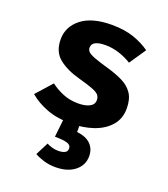

<svg xmlns="http://www.w3.org/2000/svg" viewBox="-149 -669 914 1043"><g transform="rotate(20 307.5 -147.0)"><path d="M290.3 -98.5Q330.8 -98.5 355.6 -111.3Q380.5 -124.1 380.5 -149.7Q380.5 -167.2 370.8 -179Q361 -190.8 333.3 -201.5Q305.6 -212.3 251.3 -227.2Q176.4 -247.2 129.5 -284.6Q82.6 -322.1 82.6 -394.4Q82.6 -467.2 143.3 -514.9Q204.1 -562.6 319 -562.6Q391.8 -562.6 445.9 -543.8Q500 -525.1 539.5 -496.4L474.9 -401Q441 -422.1 402.1 -434.6Q363.1 -447.2 323.6 -447.2Q245.6 -447.2 245.6 -405.1Q245.6 -391.3 255.6 -381.3Q265.6 -371.3 293.3 -360.8Q321 -350.3 374.4 -334.9Q427.2 -320 466.4 -300.5Q505.6 -281 527.2 -248.5Q548.7 -215.9 548.7 -162.6Q548.7 -103.1 513.3 -62.8Q477.9 -22.6 419.5 -2.6Q361 17.4 291.3 17.4Q212.3 17.4 151.8 -5.1Q91.3 -27.7 48.7 -64.6L130.3 -155.9Q162.1 -131.3 202.3 -114.9Q242.6 -98.5 290.3 -98.5ZM328.7 148.7Q328.7 128.2 305.1 121.3Q281.5 114.4 234.4 114.4L248.7 -16.4H339V49.2Q392.8 55.4 419.2 82.3Q445.6 109.2 445.6 150.8Q445.6 203.1 403.8 236.2Q362.1 269.2 292.3 269.2Q255.9 269.2 224.4 259.5Q192.8 249.7 171.8 237.4L209.7 163.1Q224.6 170.8 241.5 175.6Q258.5 180.5 275.4 180.5Q300 180.5 314.4 173.3Q328.7 166.2 328.7 148.7Z"/></g></svg>

Font: Fira Code
Style: Bold
Weight: 700
Monospace: yes
Designer: Carrois Corporate, Edenspiekermann AG, Nikita Prokopov
Foundry: Carrois Corporate, Edenspiekermann AG, Nikita Prokopov
Version: Version 6.000; ttfautohint (v1.8.2) -l 8 -r 50 -G 200 -x 14 